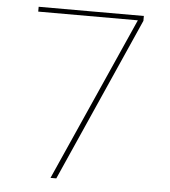

<svg xmlns="http://www.w3.org/2000/svg" viewBox="-51 -744 702 791"><g transform="rotate(5 300.0 -349.0)"><path d="M77 -678H489L187 0H211L512 -678V-698H77Z"/></g></svg>

Font: Plexus Sans Thin
Style: Regular
Weight: 250
Version: Version 2.001;PS 002.001;hotconv 1.0.70;makeotf.lib2.5.58329